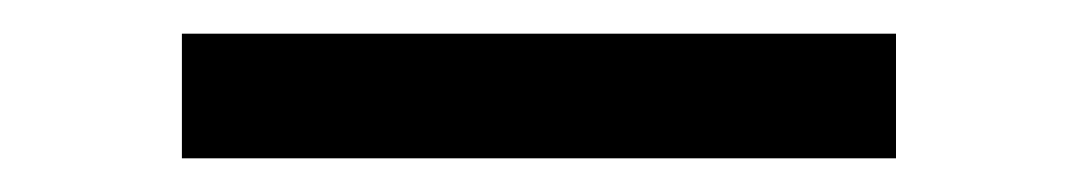

<svg xmlns="http://www.w3.org/2000/svg" viewBox="-20 -94 640 114"><path d="M88 0V-74H512V0Z"/></svg>

Font: Zed Sans Extended
Style: Regular
Weight: 400
Width: 7
Designer: Belleve Invis
Foundry: Belleve Invis
Version: Version 1.0.0; ttfautohint (v1.8.4)